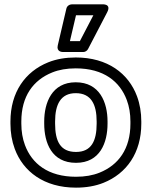

<svg xmlns="http://www.w3.org/2000/svg" viewBox="-20 -827 704 882"><path d="M78 -269C78 -385.1 132.7 -459.2 220.2 -494.3C250.8 -506.6 286.6 -513 328 -513C456.8 -513 531.1 -452 562.5 -367.3C573.5 -337.7 579.1 -305.1 579.1 -269V-259C579.1 -142.9 524.4 -68.8 436.9 -33.7C406.3 -21.4 370.5 -15 329.1 -15C200.3 -15 126 -76 94.6 -160.7C83.6 -190.3 78 -222.9 78 -259ZM28 -269V-259C28 -217.7 34.5 -179 47.7 -143.3C86.3 -39 182.2 35 329.1 35C375.7 35 418 27.8 455.6 12.7C561.6 -29.8 629.1 -124.9 629.1 -259V-269C629.1 -310.3 622.6 -349 609.4 -384.7C570.8 -489 474.9 -563 328 -563C281.4 -563 239.1 -555.8 201.5 -540.7C95.5 -498.2 28 -403.1 28 -269ZM474 -269C474 -355.7 438.4 -449 328 -449C218.1 -449 183.1 -354.6 183.1 -269V-259C183.1 -171.2 217.2 -79 329.1 -79C439.9 -79 474 -172.1 474 -259ZM424 -269V-259C424 -179.7 399.8 -129 329.1 -129C256.7 -129 233.1 -179.1 233.1 -259V-269C233.1 -346.7 258.5 -399 328 -399C398.6 -399 424 -347.4 424 -269ZM329.1 -757H408.9L346.9 -638H301.2ZM309.3 -807C298.6 -807 287.7 -799.2 285 -787.7L245.4 -618.7C238.6 -589.9 263.7 -588 269.7 -588H362.1C370.7 -588 379.9 -593.1 384.3 -601.5L472.3 -770.5C493.4 -811 450.1 -807 450.1 -807Z"/></svg>

Font: Asimov
Style: WidOu
Weight: 500
Designer: Google
Version: Version 2.000980; 2014